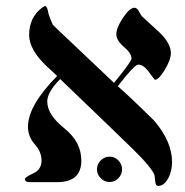

<svg xmlns="http://www.w3.org/2000/svg" viewBox="-20 -610 621 643"><path d="M556.2 -67.4Q556.2 -38.1 544.4 -15.1Q530.3 12.7 509.3 12.7Q501.5 12.7 500 -1.5Q497.6 -22 497.6 -22.9Q488.8 -48.3 423.8 -111.8Q398.4 -137.2 181.6 -345.2Q138.7 -302.2 138.2 -270.5Q138.2 -226.1 195.3 -180.4Q252.4 -134.8 252.4 -72.3Q252.4 0 171.4 0H80.1Q63.5 0 63.5 -10.3Q63.5 -16.6 91.3 -29.3Q119.1 -42 119.1 -72.3Q119.1 -101.6 96.4 -127Q73.7 -152.3 73.7 -185.5Q73.7 -256.8 171.4 -355.5Q157.2 -368.2 134.8 -389.6Q77.6 -444.3 77.6 -492.7Q77.6 -551.3 120.6 -584Q129.4 -590.3 131.8 -590.3Q138.2 -586.4 140.9 -571.3Q143.6 -556.2 157.2 -526.9Q161.1 -522 222.2 -464.8L361.8 -332.5Q420.4 -403.8 420.4 -414.1Q420.4 -431.6 395 -453.1Q369.6 -474.6 369.6 -495.1Q369.6 -516.6 391.8 -550.3Q414.1 -584 430.2 -584Q438 -584 443.6 -574.5Q449.2 -564.9 454.6 -556.2Q484.9 -528.3 515.6 -500Q552.2 -464.4 552.2 -431.6Q552.2 -410.2 532 -376.5Q511.7 -342.8 499 -342.8Q497.6 -342.8 479.2 -368.2Q460.9 -393.6 442.9 -393.6Q430.2 -393.6 374.5 -321.3Q416.5 -284.7 496.6 -205.6Q556.2 -135.7 556.2 -67.4ZM388.7 -42.5Q388.7 -25.9 376.5 -13.2Q364.3 -0.5 346.7 -0.5Q330.1 -0.5 317.4 -13.2Q304.7 -25.9 304.7 -42.5Q304.7 -60.1 317.4 -72.8Q330.1 -85.4 346.7 -85.4Q364.3 -85.4 376.5 -72.8Q388.7 -60.1 388.7 -42.5Z"/></svg>

Font: Accordance
Style: Regular
Weight: 400
Version: Version 1.1 (build May 11, 2018) Miklal Software Solutions, 